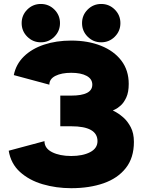

<svg xmlns="http://www.w3.org/2000/svg" viewBox="-20 -944 727 978"><path d="M342.8 -457Q450.2 -457 450.2 -512.7Q450.2 -542 421.1 -557.6Q392.1 -573.2 342.8 -573.2Q293.5 -573.2 262.5 -557.6Q231.4 -542 231.4 -512.7L50.3 -561.5Q61.5 -617.2 101.8 -656.5Q142.1 -695.8 204.3 -716.6Q266.6 -737.3 342.8 -737.3Q428.2 -737.3 494.4 -710.9Q560.5 -684.6 598.1 -635.3Q635.7 -585.9 635.7 -516.6Q635.7 -474.6 623.5 -448Q611.3 -421.4 595.2 -407Q579.1 -392.6 566.9 -387Q554.7 -381.3 554.7 -381.3Q554.7 -381.3 570.8 -372.8Q586.9 -364.3 608.4 -345.5Q629.9 -326.7 646 -296.1Q662.1 -265.6 662.1 -221.2Q662.1 -140.1 620.8 -87.9Q579.6 -35.6 507.6 -10.5Q435.5 14.6 342.8 14.6Q266.1 14.6 197.3 -5.6Q128.4 -25.9 81.8 -68.1Q35.2 -110.4 24.4 -176.3L206.5 -225.1Q206.5 -188.5 245.4 -168.9Q284.2 -149.4 342.8 -149.4Q401.4 -149.4 439 -168.9Q476.6 -188.5 476.6 -225.1Q476.6 -300.8 342.8 -300.8H287.1V-457ZM397.9 -826.2Q397.9 -866.7 426.5 -895.3Q455.1 -923.8 495.6 -923.8Q536.1 -923.8 564.7 -895.3Q593.3 -866.7 593.3 -826.2Q593.3 -785.6 564.7 -757.1Q536.1 -728.5 495.6 -728.5Q455.1 -728.5 426.5 -757.1Q397.9 -785.6 397.9 -826.2ZM90.3 -826.2Q90.3 -866.7 118.9 -895.3Q147.5 -923.8 188 -923.8Q228.5 -923.8 257.1 -895.3Q285.6 -866.7 285.6 -826.2Q285.6 -785.6 257.1 -757.1Q228.5 -728.5 188 -728.5Q147.5 -728.5 118.9 -757.1Q90.3 -785.6 90.3 -826.2Z"/></svg>

Font: Giphurs Black
Style: Regular
Weight: 900
Version: Version 0.920; ttfautohint (v1.8.4.7-5d5b)